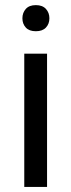

<svg xmlns="http://www.w3.org/2000/svg" viewBox="-20 -741 283 761"><path d="M166.5 0H76.2V-528.3H166.5ZM68.8 -668.5Q68.8 -690.4 82.3 -705.6Q95.7 -720.7 122.1 -720.7Q148.4 -720.7 162.1 -705.6Q175.8 -690.4 175.8 -668.5Q175.8 -646.5 162.1 -631.8Q148.4 -617.2 122.1 -617.2Q95.7 -617.2 82.3 -631.8Q68.8 -646.5 68.8 -668.5Z"/></svg>

Font: Nahid FD
Style: FD
Weight: 400
Foundry: DejaVu fonts team - Redesigned by Saber Rastikerdar
Version: Version 0.3.0